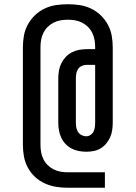

<svg xmlns="http://www.w3.org/2000/svg" viewBox="-20 -793 640 906"><path d="M300 93Q272 93 244.5 88.5Q217 84 191.5 72.5Q166 61 145.5 42Q125 23 111.5 -2Q98 -27 93 -54.5Q88 -82 88 -110V-570Q88 -598 93 -625.5Q98 -653 111.5 -677.5Q125 -702 145.5 -721.5Q166 -741 191.5 -753Q217 -765 244.5 -769Q272 -773 300 -773Q328 -773 355.5 -769Q383 -765 408.5 -753Q434 -741 454.5 -721.5Q475 -702 488.5 -677.5Q502 -653 507 -625.5Q512 -598 512 -570V-215Q512 -197 509.5 -179.5Q507 -162 500 -146Q493 -130 481.5 -116Q470 -102 455 -93Q440 -84 422.5 -80.5Q405 -77 388 -77Q369 -77 351 -80.5Q333 -84 317 -92.5Q301 -101 288.5 -114.5Q276 -128 268.5 -144.5Q261 -161 258 -179Q255 -197 255 -215V-423Q255 -441 258 -459Q261 -477 269 -493.5Q277 -510 289.5 -523.5Q302 -537 318 -545.5Q334 -554 352 -557.5Q370 -561 389 -561H429V-570Q429 -588 426 -605Q423 -622 415.5 -637.5Q408 -653 395.5 -665.5Q383 -678 367.5 -686Q352 -694 334.5 -697Q317 -700 300 -700Q283 -700 265.5 -697Q248 -694 232.5 -686Q217 -678 204.5 -665.5Q192 -653 184.5 -637.5Q177 -622 174 -605Q171 -588 171 -570V-110Q171 -92 174 -75Q177 -58 184.5 -42.5Q192 -27 204.5 -14.5Q217 -2 232.5 6Q248 14 265.5 17Q283 20 300 20H475V93ZM387 -150Q398 -150 407.5 -156.5Q417 -163 421.5 -172.5Q426 -182 427.5 -193Q429 -204 429 -215V-487H389Q377 -487 366 -482Q355 -477 348.5 -467.5Q342 -458 340 -446Q338 -434 338 -423V-215Q338 -203 340 -191.5Q342 -180 348 -170.5Q354 -161 364.5 -155.5Q375 -150 387 -150Z"/></svg>

Font: Bmono
Style: Regular
Weight: 400
Monospace: yes
Designer: Belleve Invis
Foundry: Belleve Invis
Version: Version 11.2.2; ttfautohint (v1.8.2)